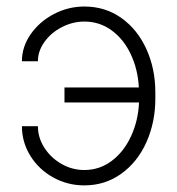

<svg xmlns="http://www.w3.org/2000/svg" viewBox="-20 -556 541 586"><path d="M95.7 -369.1H46.9Q46.9 -413.1 73.7 -451.7Q100.6 -490.2 144.5 -513.2Q188.5 -536.1 237.3 -536.1Q301.3 -536.1 350.6 -501Q399.9 -465.8 427 -405.8Q454.1 -345.7 454.1 -274.4V-254.9Q454.1 -183.1 427 -122.3Q399.9 -61.5 350.3 -25.9Q300.8 9.8 237.3 9.8Q186 9.8 142.1 -14.6Q98.1 -39.1 72.5 -80.6Q46.9 -122.1 46.9 -170.9H95.7Q95.7 -135.7 115.5 -105Q135.3 -74.2 167.7 -55.7Q200.2 -37.1 237.3 -37.1Q284.2 -37.1 321.3 -65.2Q358.4 -93.3 380.1 -140.6Q401.9 -188 404.3 -243.2H176.8V-289.1H403.8Q400.9 -343.8 379.4 -389.9Q357.9 -436 321 -463.1Q284.2 -490.2 237.3 -490.2Q202.1 -490.2 169.2 -473.4Q136.2 -456.5 116 -428.5Q95.7 -400.4 95.7 -369.1Z"/></svg>

Font: Pretendard Std ExtraLight
Style: Regular
Weight: 200
Designer: Base glyphs from Inter by Rasmus Andersson; Hangeul glyphs from Noto Sans CJK(Source Han Sans) by Jang Soo-young and Kan
Foundry: Kil Hyung-jin
Version: Version 1.309